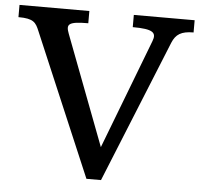

<svg xmlns="http://www.w3.org/2000/svg" viewBox="-74 -786 873 840"><g transform="rotate(5 362.5 -366.0)"><path d="M335.9 0H399.9L653.8 -625.5C669.4 -663.1 692.9 -678.7 747.1 -678.7V-732.4H480V-678.7C570.3 -678.7 585.9 -663.1 571.3 -625.5L386.7 -143.6L203.6 -625.5C188.5 -665.5 194.3 -678.7 284.7 -678.7V-732.4H-22V-678.7C44.9 -678.7 55.2 -662.1 70.3 -625.5Z"/></g></svg>

Font: Arbutus Slab
Style: Regular
Weight: 400
Designer: Karolina Lach
Foundry: Karolina Lach
Version: Version 1.001